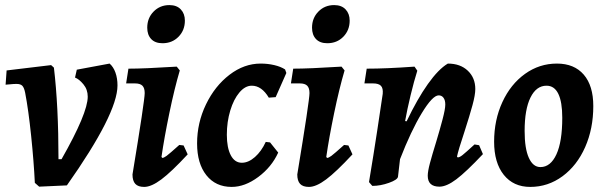

<svg xmlns="http://www.w3.org/2000/svg" viewBox="-20 -723 2378 755"><path d="M117 -4Q113 -87 102.5 -188.5Q92 -290 79 -358Q75 -378 68 -385.5Q61 -393 45 -393Q33 -393 20 -391.5Q7 -390 2 -390L6 -446L181 -467L192 -457Q210 -306 210 -97H222Q325 -278 325 -343Q325 -371 308 -391.5Q291 -412 275 -418L282 -449L411 -473Q426 -460 434 -437.5Q442 -415 442 -387Q442 -276 243 6L134 11Z M685 -153 702 -151 718 -116Q654 -47 614.5 -17.5Q575 12 547 12Q523 12 512 0Q501 -12 501 -37Q549 -328 549 -357Q549 -377 540 -386Q531 -395 511 -395H476L485 -453Q547 -453 675 -461L687 -446Q666 -375 646 -278.5Q626 -182 615 -106L618 -102Q624 -102 635 -110Q646 -118 685 -153ZM559 -614Q559 -652 584 -677.5Q609 -703 646 -703Q675 -703 691 -686Q707 -669 707 -642Q707 -604 682 -578.5Q657 -553 619 -553Q590 -553 574.5 -569.5Q559 -586 559 -614Z M872 -193Q872 -142 887.5 -112.5Q903 -83 931 -83Q957 -83 982.5 -105.5Q1008 -128 1025 -165L1042 -163L1074 -123Q1048 -66 995.5 -27Q943 12 891 12Q828 12 791.5 -34Q755 -80 755 -159Q755 -240 790 -312.5Q825 -385 882.5 -429Q940 -473 1005 -473Q1033 -473 1058.5 -467Q1084 -461 1101 -450L1106 -436L1064 -341L1037 -339Q1009 -386 970 -386Q944 -386 921.5 -359.5Q899 -333 885.5 -288.5Q872 -244 872 -193Z M1333 -153 1350 -151 1366 -116Q1302 -47 1262.5 -17.5Q1223 12 1195 12Q1171 12 1160 0Q1149 -12 1149 -37Q1197 -328 1197 -357Q1197 -377 1188 -386Q1179 -395 1159 -395H1124L1133 -453Q1195 -453 1323 -461L1335 -446Q1314 -375 1294 -278.5Q1274 -182 1263 -106L1266 -102Q1272 -102 1283 -110Q1294 -118 1333 -153ZM1207 -614Q1207 -652 1232 -677.5Q1257 -703 1294 -703Q1323 -703 1339 -686Q1355 -669 1355 -642Q1355 -604 1330 -578.5Q1305 -553 1267 -553Q1238 -553 1222.5 -569.5Q1207 -586 1207 -614Z M1879 -117Q1813 -47 1774.5 -18Q1736 11 1708 11Q1662 11 1662 -32Q1662 -49 1670.5 -81Q1679 -113 1696 -168Q1709 -211 1720 -252.5Q1731 -294 1731 -312Q1731 -329 1724 -338.5Q1717 -348 1705 -348Q1681 -348 1638.5 -278Q1596 -208 1553 -97L1545 -28Q1543 -16 1509.5 -4Q1476 8 1444 8L1431 -7Q1449 -115 1463.5 -210.5Q1478 -306 1485 -354Q1487 -376 1478 -385.5Q1469 -395 1447 -395H1413L1422 -453Q1498 -453 1610 -461L1621 -445Q1608 -404 1594.5 -348Q1581 -292 1573 -247L1579 -246Q1621 -334 1662.5 -392.5Q1704 -451 1741 -473Q1790 -473 1819.5 -445Q1849 -417 1849 -373Q1849 -350 1838 -309.5Q1827 -269 1807 -207Q1782 -132 1777 -107L1780 -104Q1787 -104 1798.5 -113Q1810 -122 1846 -155L1864 -152Z M1923 -166Q1923 -251 1955.5 -321.5Q1988 -392 2044.5 -432.5Q2101 -473 2170 -473Q2238 -473 2275.5 -429.5Q2313 -386 2313 -306Q2313 -217 2281 -144.5Q2249 -72 2192 -30Q2135 12 2065 12Q1999 12 1961 -35.5Q1923 -83 1923 -166ZM2191 -260Q2191 -322 2175.5 -354Q2160 -386 2129 -386Q2089 -386 2066 -339.5Q2043 -293 2043 -208Q2043 -139 2059.5 -102.5Q2076 -66 2105 -66Q2145 -66 2168 -116Q2191 -166 2191 -260Z"/></svg>

Font: Alegreya
Style: Bold Italic
Weight: 700
Italic angle: -7°
Designer: Juan Pablo del Peral
Foundry: Huerta Tipografica
Version: Version 2.007; ttfautohint (v1.6)